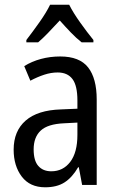

<svg xmlns="http://www.w3.org/2000/svg" viewBox="-20 -786 500 816"><path d="M236 -546Q318 -546 354.5 -499.5Q391 -453 391 -363V0H329L315 -75H312Q287 -32 254.5 -11Q222 10 172 10Q107 10 72.5 -35.5Q38 -81 38 -150Q38 -229 89 -273.5Q140 -318 239 -321L309 -324V-359Q309 -422 288 -450Q267 -478 225 -478Q197 -478 168 -468.5Q139 -459 109 -443L83 -505Q115 -525 154 -535.5Q193 -546 236 -546ZM252 -262Q183 -259 153 -231Q123 -203 123 -151Q123 -103 143 -80.5Q163 -58 198 -58Q248 -58 278.5 -98Q309 -138 309 -213V-265ZM274 -766Q291 -732 321 -690Q351 -648 377 -616V-606H327Q304 -624 281 -648Q258 -672 234 -699Q209 -672 185.5 -647.5Q162 -623 142 -606H92V-616Q119 -651 148 -692Q177 -733 193 -766Z"/></svg>

Font: Noto Sans Lao Condensed
Style: Regular
Weight: 400
Width: 3
Designer: Monotype Design Team
Foundry: Monotype Imaging Inc.
Version: Version 2.003; ttfautohint (v1.8.4.7-5d5b)